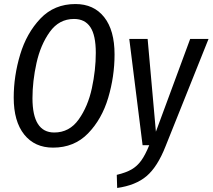

<svg xmlns="http://www.w3.org/2000/svg" viewBox="-20 -720 1054 952"><path d="M548 -450Q548 -341 516.5 -235Q485 -129 416.5 -58.5Q348 12 243 12Q152 12 100 -53Q48 -118 48 -236Q48 -343 80 -449.5Q112 -556 180.5 -628Q249 -700 354 -700Q445 -700 496.5 -635Q548 -570 548 -450ZM141 -233Q141 -63 249 -63Q324 -63 370 -127.5Q416 -192 435.5 -282.5Q455 -373 455 -458Q455 -545 428 -585.5Q401 -626 347 -626Q273 -626 227 -562Q181 -498 161 -407.5Q141 -317 141 -233ZM801 5Q761 107 707 153Q653 199 561 212L559 147Q605 136 632.5 120Q660 104 680 76.5Q700 49 720 0H687L621 -527H712L753 -67L923 -527H1014Z"/></svg>

Font: Fira Sans Compressed
Style: Italic
Weight: 400
Width: 1
Italic angle: -8°
Designer: bBox Type GmbH & Carrois Corporate GbR & Edenspiekermann AG
Foundry: bBox Type GmbH & Carrois Corporate GbR & Edenspiekermann AG
Version: Version 4.301